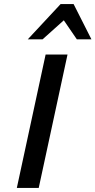

<svg xmlns="http://www.w3.org/2000/svg" viewBox="-20 -927 471 947"><path d="M63 0 205 -658H313L171 0ZM117 -733 279 -907H343L315 -845L190 -733ZM359 -733 283 -844 279 -907H343L431 -733Z"/></svg>

Font: Ysabeau Office SemiBold
Style: Italic
Weight: 600
Italic angle: -12°
Designer: Christian Thalmann (Catharsis Fonts)
Version: Version 2.001;gftools[0.9.30]; featfreeze: tnum,lnum,ss02